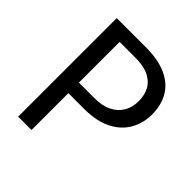

<svg xmlns="http://www.w3.org/2000/svg" viewBox="-194 -852 987 987"><g transform="rotate(45 300.0 -358.0)"><path d="M188.5 0H91.5V-716.5H303Q393.5 -716.5 453 -689.2Q512.5 -662 541.5 -612.2Q570.5 -562.5 570.5 -494.5Q570.5 -431 541 -379.5Q511.5 -328 452.2 -298Q393 -268 303 -268H188.5ZM303 -344.5Q358.5 -344.5 396.5 -363.8Q434.5 -383 454 -416.8Q473.5 -450.5 473.5 -494.5Q473.5 -538.5 455.8 -571.2Q438 -604 400.5 -622.2Q363 -640.5 303 -640.5H188.5V-344.5Z"/></g></svg>

Font: Verano Sans
Style: Regular
Weight: 400
Designer: Lukasz Dziedzic with Adam Twardoch and Botio Nikoltchev
Foundry: tyPoland Lukasz Dziedzic
Version: Version 3.001;December 28, 2019;FontCreator 12.0.0.2547 64-b